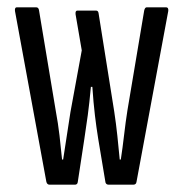

<svg xmlns="http://www.w3.org/2000/svg" viewBox="-20 -506 502 526"><path d="M116 0Q109 0 107 -8L21 -476Q20 -486 26 -486H79Q86 -486 87 -477L133 -201Q139 -169 143 -135Q147 -101 150 -69H153Q158 -101 163 -134Q168 -167 173 -199L204 -368L187 -467Q186 -477 192 -477H243Q249 -477 250 -470L293 -200Q298 -167 301.5 -134Q305 -101 308 -69H311Q316 -102 320 -136.5Q324 -171 329 -203L375 -477Q377 -486 382 -486H435Q442 -486 441 -476L354 -8Q353 0 345 0H278Q271 0 269 -6L249 -126Q244 -157 240 -190.5Q236 -224 233 -268H229Q225 -224 220.5 -190.5Q216 -157 211 -125L193 -7Q192 0 185 0Z"/></svg>

Font: Sofia Sans Extra Condensed
Style: Regular
Weight: 400
Designer: Botio Nikoltchev, Ani Petrova
Foundry: lettersoup
Version: Version 4.101